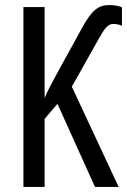

<svg xmlns="http://www.w3.org/2000/svg" viewBox="-20 -742 504 762"><path d="M415 -722C369 -722 344 -701 305 -630L211 -459C191 -423 172 -388 157 -353V-714H73V0H157V-270L208 -330L357 0H451L265 -398L377 -597C399 -636 412 -647 430 -647C444 -647 457 -643 464 -640V-713C453 -718 435 -722 415 -722Z"/></svg>

Font: Noto Sans UI Condensed
Style: Regular
Weight: 400
Width: 3
Designer: Monotype Design Team
Foundry: Monotype Imaging Inc.
Version: Version 1.901